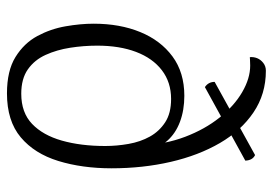

<svg xmlns="http://www.w3.org/2000/svg" viewBox="-136 -634 783 551"><g transform="rotate(90 255.5 -358.5)"><path d="M248 13Q183 13 143.5 -11.5Q104 -36 83.5 -74Q63 -112 55.5 -155Q48 -198 48 -236Q48 -311 72 -369.5Q96 -428 142 -462Q188 -496 255 -496Q296 -496 329.5 -483.5Q363 -471 384.5 -446.5Q406 -422 411 -386L397 -376Q394 -442 372.5 -498.5Q351 -555 317.5 -597Q284 -639 244.5 -662Q205 -685 168 -685Q160 -685 153 -684.5Q146 -684 144 -684Q143 -695 147 -705Q151 -715 160.5 -722.5Q170 -730 183 -730Q250 -730 302.5 -694.5Q355 -659 390.5 -598Q426 -537 444.5 -457Q463 -377 463 -287Q463 -203 442 -134.5Q421 -66 374 -26.5Q327 13 248 13ZM249 -28Q303 -28 335.5 -59Q368 -90 383.5 -144.5Q399 -199 399 -269Q399 -302 393 -336Q387 -370 372 -397Q357 -424 331 -441Q305 -458 264 -458Q216 -458 181.5 -431.5Q147 -405 129 -357.5Q111 -310 111 -246Q111 -207 117 -168.5Q123 -130 137.5 -98Q152 -66 179 -47Q206 -28 249 -28ZM215 -583 425 -699Q440 -692 441 -671L230 -555Q215 -565 215 -583Z"/></g></svg>

Font: Arima Thin Light
Style: Regular
Weight: 300
Version: Version 1.100